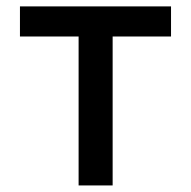

<svg xmlns="http://www.w3.org/2000/svg" viewBox="-20 -565 582 585"><path d="M40.8 -453.8V-545.5H501.1V-453.8H323.2V0H219.5V-453.8Z"/></svg>

Font: InterMG Medium
Style: Regular
Weight: 500
Designer: Rasmus Andersson
Foundry: rsms
Version: Version 3.019;December 26, 2023;FontCreator 15.0.0.2955 64-b